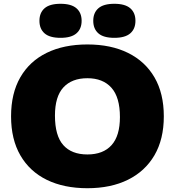

<svg xmlns="http://www.w3.org/2000/svg" viewBox="-20 -985 924 1015"><path d="M442 10Q318 10 227.5 -34.2Q137 -78.5 87.8 -163.5Q38.5 -248.5 38.5 -370Q38.5 -491.5 87.5 -576.5Q136.5 -661.5 227.2 -705.8Q318 -750 442 -750Q566.5 -750 657 -705.2Q747.5 -660.5 796.8 -575.8Q846 -491 846 -370Q846 -249 796.5 -164.2Q747 -79.5 656.5 -34.8Q566 10 442 10ZM442 -168.5Q525.5 -168.5 569.8 -217.8Q614 -267 614 -366Q614 -471 569 -521.2Q524 -571.5 442 -571.5Q360 -571.5 315.2 -523Q270.5 -474.5 270.5 -374Q270.5 -267.5 314.5 -218Q358.5 -168.5 442 -168.5ZM584.5 -785Q527 -785 500 -808.8Q473 -832.5 473 -875Q473 -917.5 500 -941.2Q527 -965 584.5 -965Q641.5 -965 668.8 -941.2Q696 -917.5 696 -875Q696 -832.5 668.8 -808.8Q641.5 -785 584.5 -785ZM300 -785Q242.5 -785 215.5 -808.8Q188.5 -832.5 188.5 -875Q188.5 -917.5 215.5 -941.2Q242.5 -965 300 -965Q357 -965 384.2 -941.2Q411.5 -917.5 411.5 -875Q411.5 -832.5 384.2 -808.8Q357 -785 300 -785Z"/></svg>

Font: Encode Sans SmExp Black
Style: Regular
Weight: 900
Width: 6
Designer: Multiple Designers
Foundry: Impallari Type
Version: Version 3.002; ttfautohint (v1.8.3) -l 8 -r 50 -G 200 -x 14 